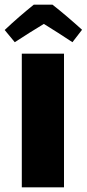

<svg xmlns="http://www.w3.org/2000/svg" viewBox="-42 -799 370 819"><path d="M182 -779H102C60 -745 19 -710 -22 -671L21 -619C62 -646 104 -672 145 -697C186 -672 226 -646 267 -619L308 -672C266 -710 224 -746 182 -779ZM51 0H231V-570H51Z"/></svg>

Font: FilmFarsi_V5 Display
Style: Regular
Weight: 400
Designer: Borna Izadpanah
Foundry: Borna Izadpanah
Version: Version 1.000;PS 001.000;hotconv 1.0.88;makeotf.lib2.5.64775